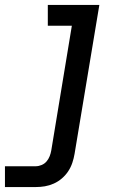

<svg xmlns="http://www.w3.org/2000/svg" viewBox="-50 -540 520 775"><path d="M-30 215V131H95Q106 131 118 126Q130 121 138 111.5Q146 102 150.5 90.5Q155 79 157 67L240 -436H143V-520H351L251 81Q248 99 242 117Q236 135 225.5 151Q215 167 200 180Q185 193 167 201Q149 209 131 212Q113 215 95 215Z"/></svg>

Font: Iosevka Etoile Medium
Style: Italic
Weight: 500
Italic angle: -9°
Designer: Belleve Invis
Foundry: Belleve Invis
Version: Version 22.1.2; ttfautohint (v1.8.4)